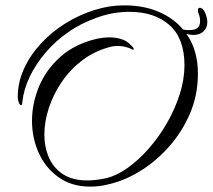

<svg xmlns="http://www.w3.org/2000/svg" viewBox="-20 -622 791 714"><path d="M316 72Q246 72 197.5 37Q149 2 124 -53.5Q99 -109 99 -173Q99 -237 125 -300Q151 -363 205 -411Q259 -459 341 -478Q352 -480 363 -481.5Q374 -483 387 -483Q409 -483 430 -477Q451 -471 466 -455Q477 -445 477 -441Q477 -437 475 -437Q472 -437 467.5 -440Q463 -443 458 -444Q440 -451 418 -451Q412 -451 406.5 -450.5Q401 -450 396 -449Q337 -435 290.5 -401Q244 -367 211.5 -320Q179 -273 162 -221.5Q145 -170 145 -122Q145 -75 162 -36Q179 3 214.5 26Q250 49 305 49Q320 49 337 47Q354 45 373 41Q413 32 454.5 2.5Q496 -27 534 -70.5Q572 -114 601.5 -165.5Q631 -217 648.5 -272Q666 -327 666 -379Q666 -479 610.5 -528.5Q555 -578 461 -578Q399 -578 337.5 -555.5Q276 -533 232 -501Q187 -470 150.5 -427.5Q114 -385 91 -337.5Q68 -290 63 -242Q63 -231 58 -231Q54 -231 50 -240.5Q46 -250 46 -260Q46 -316 69.5 -367Q93 -418 133 -461Q173 -504 224 -535.5Q275 -567 330.5 -584.5Q386 -602 439 -602Q519 -603 581.5 -573Q644 -543 680 -486Q716 -429 716 -348Q716 -269 686.5 -200Q657 -131 608.5 -76.5Q560 -22 501.5 14Q443 50 385 63Q366 68 349.5 70Q333 72 316 72ZM699 -492Q689 -492 675 -495.5Q661 -499 653 -504Q651 -506 647.5 -511.5Q644 -517 650 -515Q665 -510 684 -510Q689 -510 693.5 -510.5Q698 -511 702 -512Q714 -515 719 -523.5Q724 -532 724 -543Q724 -554 722 -561Q720 -568 718 -573Q716 -577 716 -584Q716 -593 723 -593Q735 -593 743 -574Q751 -555 751 -540Q751 -518 736.5 -505Q722 -492 699 -492Z"/></svg>

Font: Allura
Style: Regular
Weight: 400
Designer: Robert E. Leuschke
Foundry: Robert E. Leuschke
Version: Version 1.110